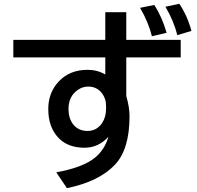

<svg xmlns="http://www.w3.org/2000/svg" viewBox="-20 -897 1030 1006"><path d="M531.7 -833H641.6V-688H926.8V-596.2H641.6V-394Q658.7 -335.4 658.7 -287.6Q658.7 -114.7 582 -33.7Q499 54.2 330.6 88.9L274.9 5.9Q413.6 -19 477.5 -70.8Q528.8 -112.8 547.9 -180.2Q495.6 -123 422.9 -123Q336.9 -123 288.1 -172.9Q232.9 -229 232.9 -325.7Q232.9 -410.6 286.6 -468.8Q344.2 -531.2 439 -531.2Q489.7 -531.2 531.7 -506.8V-596.2H49.8V-688H531.7ZM535.6 -326.2V-344.2Q535.6 -373 522 -396.5Q495.1 -443.4 441.9 -443.4Q413.6 -443.4 389.6 -427.2Q338.9 -393.6 338.9 -326.2Q338.9 -277.3 362.8 -246.1Q390.1 -210.9 439 -210.9Q487.3 -210.9 515.6 -253.4Q535.6 -284.2 535.6 -326.2ZM775.9 -707Q758.3 -779.8 713.9 -856L788.6 -871.1Q829.6 -806.6 853 -725.1ZM908.7 -712.9Q891.1 -786.6 846.7 -861.8L919.9 -877Q962.9 -812 982.9 -734.9Z"/></svg>

Font: FORM UDPGothic
Style: Bold
Weight: 700
Foundry: Pronama LLC
Version: Version 1.051